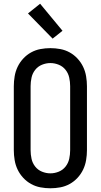

<svg xmlns="http://www.w3.org/2000/svg" viewBox="-20 -1001 540 1029"><path d="M250 8Q223 8 196.5 3Q170 -2 146.5 -15Q123 -28 104.5 -48Q86 -68 74.5 -92Q63 -116 58.5 -143Q54 -170 54 -196V-539Q54 -565 58.5 -592Q63 -619 74.5 -643Q86 -667 104.5 -687Q123 -707 146.5 -720Q170 -733 196.5 -738Q223 -743 250 -743Q277 -743 303.5 -738Q330 -733 353.5 -720Q377 -707 395.5 -687Q414 -667 425.5 -643Q437 -619 441.5 -592Q446 -565 446 -539V-196Q446 -170 441.5 -143Q437 -116 425.5 -92Q414 -68 395.5 -48Q377 -28 353.5 -15Q330 -2 303.5 3Q277 8 250 8ZM250 -72Q273 -72 295 -81Q317 -90 331.5 -108.5Q346 -127 351 -150Q356 -173 356 -196V-539Q356 -562 351 -585Q346 -608 331.5 -626.5Q317 -645 295 -654Q273 -663 250 -663Q227 -663 205 -654Q183 -645 168.5 -626.5Q154 -608 149 -585Q144 -562 144 -539V-196Q144 -173 149 -150Q154 -127 168.5 -108.5Q183 -90 205 -81Q227 -72 250 -72ZM262 -794 130 -929 195 -981 315 -836Z"/></svg>

Font: Iosevka Curly Medium
Style: Regular
Weight: 500
Monospace: yes
Designer: Belleve Invis
Foundry: Belleve Invis
Version: Version 22.1.2; ttfautohint (v1.8.4)